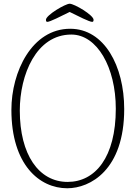

<svg xmlns="http://www.w3.org/2000/svg" viewBox="-20 -992 727 1028"><path d="M473 -875C478 -875 481 -877 481 -886C481 -911 378 -972 353 -972C330 -972 226 -911 226 -886C226 -877 229 -875 234 -875C247 -875 307 -905 353 -928C399 -905 459 -875 473 -875ZM86 -400C86 -592 174 -807 362 -807C500 -807 600 -631 600 -410C600 -150 490 -18 342 -18C187 -18 86 -165 86 -400ZM41 -404C41 -110 191 16 340 16C463 16 645 -82 645 -408C645 -639 538 -838 356 -838C151 -838 41 -608 41 -404Z"/></svg>

Font: Life Savers
Style: Regular
Weight: 400
Designer: Pablo Impallari, Rodrigo Fuenzalida, Brenda Gallo
Foundry: Pablo Impallari, Rodrigo Fuenzalida, Brenda Gallo
Version: Version 3.000